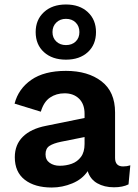

<svg xmlns="http://www.w3.org/2000/svg" viewBox="-20 -826 614 856"><path d="M357 -319Q357 -362 332.5 -386Q308 -410 268 -410Q231 -410 203 -391Q175 -372 162 -328L45 -364Q62 -430 119.5 -470Q177 -510 274 -510Q372 -510 432.5 -463.5Q493 -417 493 -325V-122Q493 -84 529 -84Q546 -84 561 -89L553 -4Q527 9 488 9Q445 9 413.5 -9Q382 -27 371 -63Q347 -27 302.5 -8.5Q258 10 211 10Q135 10 90.5 -24.5Q46 -59 46 -125Q46 -181 82 -216.5Q118 -252 185 -265L357 -300ZM183 -138Q183 -113 201.5 -100Q220 -87 246 -87Q275 -87 300 -96Q325 -105 341 -126.5Q357 -148 357 -184V-215L252 -194Q218 -187 200.5 -175.5Q183 -164 183 -138ZM274 -806Q335 -806 371.5 -772Q408 -738 408 -683Q408 -627 371.5 -593.5Q335 -560 274 -560Q213 -560 176 -593.5Q139 -627 139 -683Q139 -738 176 -772Q213 -806 274 -806ZM274 -742Q248 -742 231 -725.5Q214 -709 214 -683Q214 -657 231 -641Q248 -625 274 -625Q301 -625 317.5 -641Q334 -657 334 -683Q334 -709 317.5 -725.5Q301 -742 274 -742Z"/></svg>

Font: Work Sans SemiBold
Style: Regular
Weight: 600
Designer: Wei Huang
Foundry: Wei Huang
Version: Version 2.010; ttfautohint (v1.8.3)